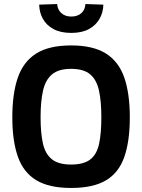

<svg xmlns="http://www.w3.org/2000/svg" viewBox="-20 -920 704 951"><path d="M332 11Q223 11 159.5 -27.5Q96 -66 68.5 -144Q41 -222 41 -339Q41 -457 68.5 -536Q96 -615 159.5 -655Q223 -695 332 -695Q441 -695 504.5 -655Q568 -615 595.5 -536Q623 -457 623 -339Q623 -220 595.5 -142Q568 -64 504.5 -26.5Q441 11 332 11ZM332 -105Q395 -105 427.5 -130.5Q460 -156 471 -208.5Q482 -261 482 -339Q482 -417 470.5 -470.5Q459 -524 427 -551.5Q395 -579 332 -579Q270 -579 237.5 -551.5Q205 -524 193 -470.5Q181 -417 181 -339Q181 -262 192.5 -210Q204 -158 236.5 -131.5Q269 -105 332 -105ZM333 -757Q280 -757 245 -776Q210 -795 192.5 -826.5Q175 -858 174 -897L263 -900Q265 -872 284 -855Q303 -838 333 -838Q364 -838 383 -855Q402 -872 403 -900L492 -897Q491 -858 473 -826.5Q455 -795 420.5 -776Q386 -757 333 -757Z"/></svg>

Font: Cairo Play
Style: Bold
Weight: 700
Version: Version 3.119